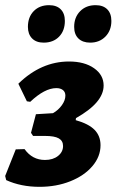

<svg xmlns="http://www.w3.org/2000/svg" viewBox="-28 -713 451 743"><path d="M-4 -16 -8 -32 33 -135 67 -136Q97 -94 146 -94Q177 -94 196.5 -109.5Q216 -125 216 -148Q216 -168 199.5 -177.5Q183 -187 146 -187H100L92 -199L111 -271L177 -275Q198 -287 211.5 -306Q225 -325 225 -343Q225 -357 215.5 -364.5Q206 -372 190 -372Q145 -372 89 -319L76 -321L43 -389Q131 -475 239 -475Q299 -475 336 -449Q373 -423 373 -382Q373 -316 266 -256L265 -248Q315 -234 338 -210.5Q361 -187 361 -151Q361 -107 329.5 -70Q298 -33 244 -11.5Q190 10 125 10Q53 10 -4 -16ZM80 -609Q80 -647 102.5 -670Q125 -693 162 -693Q191 -693 207 -677Q223 -661 223 -632Q223 -594 200.5 -571Q178 -548 141 -548Q112 -548 96 -564.5Q80 -581 80 -609ZM259 -609Q259 -646 282 -669.5Q305 -693 342 -693Q371 -693 387 -677Q403 -661 403 -632Q403 -595 380 -571.5Q357 -548 321 -548Q292 -548 275.5 -564Q259 -580 259 -609Z"/></svg>

Font: Alegreya ExtraBold
Style: Italic
Weight: 800
Italic angle: -7°
Designer: Juan Pablo del Peral
Foundry: Huerta Tipografica
Version: Version 2.007; ttfautohint (v1.6)